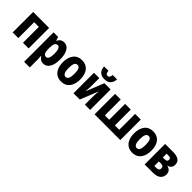

<svg xmlns="http://www.w3.org/2000/svg" viewBox="209 -2088 3644 3644"><g transform="rotate(45 2031.5 -265.5)"><path d="M59 0V-550H488V0H336V-426H211V0Z M607 240V-550H730L752 -478H760Q784 -523 813.5 -541.5Q843 -560 886 -560Q968 -560 1014 -485Q1060 -410 1060 -274Q1060 -139 1013 -64.5Q966 10 887 10Q844 10 812.5 -10Q781 -30 760 -67H754Q756 -38 757.5 -14Q759 10 759 28V240ZM836 -118Q906 -118 906 -274Q906 -435 836 -435Q795 -435 777.5 -400Q760 -365 759 -289V-264Q759 -190 776.5 -154Q794 -118 836 -118Z M1365 10Q1289 10 1237 -26Q1185 -62 1158.5 -126.5Q1132 -191 1132 -276Q1132 -405 1192 -482.5Q1252 -560 1367 -560Q1475 -560 1536.5 -485.5Q1598 -411 1598 -276Q1598 -192 1572 -127.5Q1546 -63 1494.5 -26.5Q1443 10 1365 10ZM1366 -113Q1407 -113 1425.5 -153Q1444 -193 1444 -276Q1444 -359 1425.5 -397.5Q1407 -436 1366 -436Q1325 -436 1306 -397Q1287 -358 1287 -275Q1287 -113 1366 -113Z M1692 0V-550H1835V-349Q1835 -276 1826 -193H1829L1972 -550H2139V0H1997V-205Q1997 -243 2000 -281.5Q2003 -320 2007 -358H2004L1860 0ZM1915 -603Q1753 -603 1742 -771H1860Q1864 -690 1916 -690Q1969 -690 1973 -771H2091Q2086 -689 2041.5 -646Q1997 -603 1915 -603Z M2258 0V-550H2410V-124H2527V-550H2679V-124H2796V-550H2948V0Z M3275 10Q3199 10 3147 -26Q3095 -62 3068.5 -126.5Q3042 -191 3042 -276Q3042 -405 3102 -482.5Q3162 -560 3277 -560Q3385 -560 3446.5 -485.5Q3508 -411 3508 -276Q3508 -192 3482 -127.5Q3456 -63 3404.5 -26.5Q3353 10 3275 10ZM3276 -113Q3317 -113 3335.5 -153Q3354 -193 3354 -276Q3354 -359 3335.5 -397.5Q3317 -436 3276 -436Q3235 -436 3216 -397Q3197 -358 3197 -275Q3197 -113 3276 -113Z M3602 0V-550H3818Q3913 -550 3965.5 -515Q4018 -480 4018 -408Q4018 -310 3923 -289V-285Q3973 -277 4002 -244.5Q4031 -212 4031 -160Q4031 -89 3980.5 -44.5Q3930 0 3822 0ZM3752 -338H3809Q3868 -338 3868 -389Q3868 -439 3810 -439H3752ZM3752 -110H3812Q3880 -110 3880 -172Q3880 -231 3812 -231H3752Z"/></g></svg>

Font: Noto Sans Condensed ExtraBold
Style: Regular
Weight: 800
Width: 3
Designer: Monotype Design Team
Foundry: Monotype Imaging Inc.
Version: Version 2.013; ttfautohint (v1.8.4.7-5d5b)